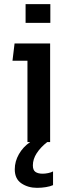

<svg xmlns="http://www.w3.org/2000/svg" viewBox="-20 -683 325 923"><path d="M103 -573V-663H222V-573ZM112 0V-391H40L50 -474H221V0H207Q175 25 156.5 53.5Q138 82 138 112Q138 135 150.5 143.5Q163 152 185 152Q198 152 212 149Q226 146 235 141V207Q222 213 201 216.5Q180 220 158 220Q115 220 83 198.5Q51 177 51 131Q51 93 71 58Q91 23 125 0Z"/></svg>

Font: Kanit
Style: Regular
Weight: 400
Designer: Katatrad Team
Foundry: CadsonDemak
Version: Version 2.000; ttfautohint (v1.8.3)